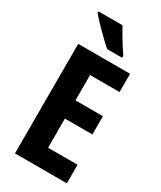

<svg xmlns="http://www.w3.org/2000/svg" viewBox="-230 -1007 907 1084"><g transform="rotate(30 223.5 -465.0)"><path d="M404 0H66V-714H404V-595H212V-430H391V-311H212V-121H404ZM230 -930Q241 -909 258 -880.5Q275 -852 291.5 -826Q308 -800 320 -783V-770H222Q208 -782 187.5 -801.5Q167 -821 144.5 -843.5Q122 -866 103 -886.5Q84 -907 73 -921V-930Z"/></g></svg>

Font: Noto Sans Display Condensed
Style: Bold
Weight: 700
Width: 3
Designer: Monotype Design Team
Foundry: Monotype Imaging Inc.
Version: Version 2.003